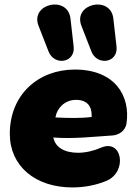

<svg xmlns="http://www.w3.org/2000/svg" viewBox="-20 -810 610 842"><path d="M298 12C346 12 400 3 447 -17C540 -56 517 -204 422 -162C395 -150 357 -140 323 -140C261 -140 222 -165 214 -207C302 -200 395 -211 474 -216C499 -218 530 -234 535 -270C552 -390 484 -505 308 -505C149 -505 23 -396 23 -223C23 -83 133 12 298 12ZM337 -697 381 -584C406 -520 499 -534 491 -606L477 -729C465 -832 299 -794 337 -697ZM149 -697 193 -584C218 -520 311 -534 303 -606L289 -729C277 -832 111 -794 149 -697ZM223 -295 224 -299C230 -333 262 -372 313 -372C363 -372 384 -344 382 -297C334 -291 279 -292 223 -295Z"/></svg>

Font: SN Pro Black
Style: Italic
Weight: 900
Italic angle: -9°
Designer: Tobias Whetton
Foundry: Supernotes
Version: Version 1.001;Glyphs 3.2 (3249)